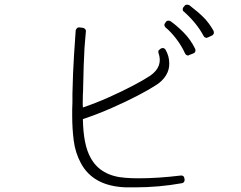

<svg xmlns="http://www.w3.org/2000/svg" viewBox="-20 -838 1040 827"><path d="M870 -675Q872 -675 876 -677L893 -685Q898 -687 901 -694Q902 -697 900 -705Q880 -740 857 -763Q834 -786 795 -816Q789 -818 786 -818Q779 -818 776 -814L770 -807Q767 -804 767 -797Q767 -791 772 -788Q828 -738 857 -683Q862 -675 870 -675ZM790 -599Q793 -599 795 -601L813 -608Q820 -611 821 -616Q823 -620 821 -627Q801 -668 770.5 -698.5Q740 -729 714 -747Q710 -749 706 -749Q705 -749 704.5 -749Q704 -749 703 -749Q697 -748 694 -743L691 -738Q687 -734 688.5 -728Q690 -722 694 -719Q716 -701 739 -671Q762 -641 777 -608Q782 -599 790 -599ZM561 -31Q665 -31 764 -49Q770 -50 773 -55Q776 -60 775 -66L774 -71Q772 -82 761 -82Q760 -82 759.5 -82Q759 -82 759 -82Q660 -70 578 -70Q563 -70 549 -70.5Q535 -71 522 -72Q413 -79 370 -159Q354 -188 346 -229Q338 -270 337 -325Q400 -346 462.5 -373.5Q525 -401 575.5 -427.5Q626 -454 653 -472Q680 -489 695 -513.5Q710 -538 709 -566Q709 -596 693 -624Q690 -629 684 -631Q683 -631 682.5 -631Q682 -631 681 -631Q677 -631 673 -629L668 -625Q659 -620 663 -609Q683 -551 627 -512Q600 -494 553.5 -469.5Q507 -445 450 -419.5Q393 -394 337 -375Q336 -389 336.5 -404Q337 -419 337 -432Q337 -436 337.5 -440.5Q338 -445 338 -449V-457Q339 -516 340.5 -555Q342 -594 344 -632Q346 -651 347 -668.5Q348 -686 350 -703Q351 -708 347 -712.5Q343 -717 338 -718L322 -720Q322 -720 321.5 -720Q321 -720 320 -720Q315 -720 312 -717Q307 -712 306 -707Q304 -677 299 -603Q294 -529 292 -434Q292 -425 292 -416.5Q292 -408 292 -399V-396Q291 -383 291 -368Q291 -353 291 -337Q291 -285 297.5 -233Q304 -181 328 -136Q381 -36 522 -31Q532 -31 541.5 -31Q551 -31 561 -31Z"/></svg>

Font: Kokoro
Style: Regular
Weight: 400
Version: Version 1.00